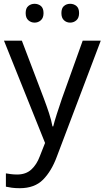

<svg xmlns="http://www.w3.org/2000/svg" viewBox="-20 -750 550 1010"><path d="M1 -536H95L211 -231Q226 -191 238 -154.5Q250 -118 256 -85H260Q266 -110 279 -150.5Q292 -191 306 -232L415 -536H510L279 74Q251 150 206.5 195Q162 240 84 240Q60 240 42 237.5Q24 235 11 232V162Q22 164 37.5 166Q53 168 70 168Q116 168 144.5 142Q173 116 189 73L217 2ZM115 -681Q115 -707 129 -718.5Q143 -730 162 -730Q181 -730 195 -718.5Q209 -707 209 -681Q209 -656 195 -643.5Q181 -631 162 -631Q143 -631 129 -643.5Q115 -656 115 -681ZM303 -681Q303 -707 316.5 -718.5Q330 -730 349 -730Q368 -730 382 -718.5Q396 -707 396 -681Q396 -656 382 -643.5Q368 -631 349 -631Q330 -631 316.5 -643.5Q303 -656 303 -681Z"/></svg>

Font: Noto Serif Ottoman Siyaq
Style: Regular
Weight: 400
Designer: Sérgio Martins
Version: Version 1.005; ttfautohint (v1.8.4.7-5d5b)